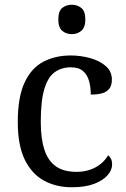

<svg xmlns="http://www.w3.org/2000/svg" viewBox="-20 -780 532 810"><path d="M283 10Q217 10 165.5 -18Q114 -46 84.5 -106.5Q55 -167 55 -265Q55 -372 84.5 -433.5Q114 -495 164.5 -520.5Q215 -546 278 -546Q320 -546 360 -535Q400 -524 426 -501.5Q452 -479 452 -444Q452 -421 442 -407Q432 -393 412.5 -387Q393 -381 363 -381Q363 -413 355.5 -439Q348 -465 330 -480.5Q312 -496 278 -496Q240 -496 211.5 -476Q183 -456 167.5 -406Q152 -356 152 -266Q152 -195 167.5 -148Q183 -101 216 -78Q249 -55 303 -55Q334 -55 360 -64Q386 -73 405.5 -89Q425 -105 436 -125Q444 -119 448.5 -109.5Q453 -100 453 -86Q453 -63 434 -41Q415 -19 377.5 -4.5Q340 10 283 10ZM283 -636Q259 -636 242.5 -650Q226 -664 226 -698Q226 -733 242.5 -746.5Q259 -760 283 -760Q306 -760 323 -746.5Q340 -733 340 -698Q340 -664 323 -650Q306 -636 283 -636Z"/></svg>

Font: Noto Serif Armenian
Style: Regular
Weight: 400
Designer: Monotype Design Team
Foundry: Monotype Imaging Inc.
Version: Version 2.007